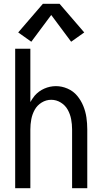

<svg xmlns="http://www.w3.org/2000/svg" viewBox="-20 -992 540 1012"><path d="M145 -772 76 -821 206 -972H294L424 -821L355 -772L250 -913ZM60 0V-735H140V-454Q150 -472 163 -488Q184 -512 213.5 -525Q243 -538 275 -538Q306 -538 336 -525Q366 -512 386.5 -487.5Q407 -463 419 -433.5Q431 -404 435.5 -373Q440 -342 440 -310V0H360V-310Q360 -337 355 -363.5Q350 -390 337 -413.5Q324 -437 300.5 -451.5Q277 -466 250 -466Q223 -466 199.5 -451.5Q176 -437 163 -413.5Q150 -390 145 -363.5Q140 -337 140 -310V0Z"/></svg>

Font: Iosevka SS08
Style: Regular
Weight: 400
Monospace: yes
Designer: Belleve Invis
Foundry: Belleve Invis
Version: 2.1.0; ttfautohint (v1.8.2)